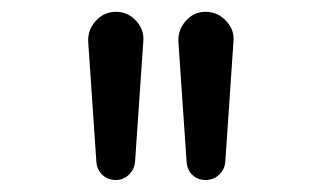

<svg xmlns="http://www.w3.org/2000/svg" viewBox="-20 -800 540 320"><path d="M291 -530.3 277.3 -730.5Q276.4 -750 289.6 -765.1Q302.7 -780.3 322.8 -780.3Q342.8 -780.3 356.9 -765.1Q371.1 -750 369.1 -730.5L355.5 -530.3Q354.5 -517.6 345.2 -508.8Q335.9 -500 322.8 -500Q309.6 -500 300.8 -508.3Q292 -516.6 291 -530.3ZM140.6 -530.3 127 -730.5Q126 -750 139.6 -765.1Q153.3 -780.3 173.3 -780.3Q193.4 -780.3 207 -765.1Q220.7 -750 218.8 -730.5L205.1 -530.3Q204.1 -517.6 194.8 -508.8Q185.5 -500 172.9 -500Q160.2 -500 150.9 -508.3Q141.6 -516.6 140.6 -530.3Z"/></svg>

Font: Rounded Mgen+ 2m regular
Style: Regular
Weight: 400
Designer: [Source Han Sans]
Ryoko NISHIZUKA  (kana & ideographs); Paul D. Hunt (Latin, Greek & Cyrillic); Wenlong ZHANG  (bopomofo
Version: Version 1.059.20150602